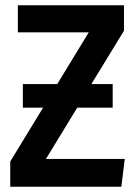

<svg xmlns="http://www.w3.org/2000/svg" viewBox="-20 -711 521 731"><path d="M155 -106H455L442 0H19V-96L144 -301H67V-391H198L318 -588H48V-691H452V-594L328 -391H409V-301H274Z"/></svg>

Font: Fira Sans Condensed Medium
Style: Regular
Weight: 500
Width: 3
Designer: Carrois Corporate & Edenspiekermann AG
Foundry: Carrois Corporate GbR & Edenspiekermann AG
Version: Version 4.203;PS 004.203;hotconv 1.0.88;makeotf.lib2.5.64775